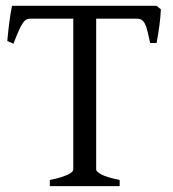

<svg xmlns="http://www.w3.org/2000/svg" viewBox="-20 -635 591 655"><path d="M149.9 0V-21Q172.4 -25.4 187.7 -30.3Q203.1 -35.2 212.4 -39.8Q221.7 -44.4 225.8 -48.6Q230 -52.7 230 -56.2V-571.3H84Q76.7 -571.3 70.6 -568.6Q64.5 -565.9 58.3 -557.1Q52.2 -548.3 44.4 -531.2Q36.6 -514.2 25.9 -485.8L4.9 -495.1Q7.3 -523.9 11.5 -556.6Q15.6 -589.4 21 -615.2H514.2L528.8 -603Q527.8 -578.1 523.9 -548.6Q520 -519 514.2 -488.3H492.2Q487.3 -510.7 483.6 -526.6Q480 -542.5 475.1 -552.5Q470.2 -562.5 463.6 -566.9Q457 -571.3 446.8 -571.3H308.1V-56.2Q308.1 -49.8 325.7 -40Q343.3 -30.3 388.2 -21V0Z"/></svg>

Font: Gentium Unicode
Style: Regular
Weight: 400
Version: Version 1.009